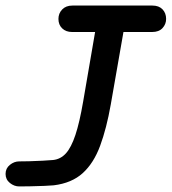

<svg xmlns="http://www.w3.org/2000/svg" viewBox="-61 -670 617 690"><path d="M-41 -45Q-41 -65 -25.5 -77.5Q-10 -90 8 -90Q19 -90 43.5 -90.5Q68 -91 93 -92.5Q118 -94 130 -95Q157 -98 176 -119Q195 -140 210 -185Q225 -230 238 -306L288 -597H390L337 -294Q322 -209 299 -146.5Q276 -84 236.5 -48Q197 -12 132 -4Q123 -3 99 -2Q75 -1 49 -0.5Q23 0 8 0Q-10 0 -25.5 -12.5Q-41 -25 -41 -45ZM149 -602Q149 -622 162.5 -636Q176 -650 199 -650H487Q510 -650 523 -636.5Q536 -623 536 -602Q536 -583 523 -569Q510 -555 486 -555H198Q176 -555 162.5 -568Q149 -581 149 -602Z"/></svg>

Font: Edu QLD Beginners
Style: Regular
Weight: 400
Designer: Tina and Corey Anderson
Foundry: Google for Education
Version: Version 1.001